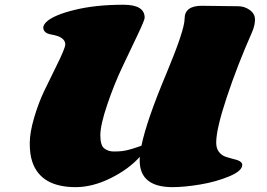

<svg xmlns="http://www.w3.org/2000/svg" viewBox="-20 -770 1125 810"><path d="M831.1 -745.6 984.4 -743.7Q1011.7 -743.7 1033.7 -727.8Q1055.7 -711.9 1055.7 -687.5Q1055.7 -663.1 1043.5 -634.8Q981.9 -495.6 937 -360.8Q892.1 -226.1 892.1 -168.5Q892.1 -144.5 903.3 -129.6Q914.6 -114.7 930.9 -109.1Q947.3 -103.5 963.4 -99.6Q1002 -91.3 1002 -74.7Q1002 -48.8 946.8 -25.9Q891.6 -2.9 824.7 8.3Q757.8 19.5 708 19.5Q569.3 19.5 569.3 -93.3Q569.3 -103 569.8 -108.4Q522.5 -55.7 446.3 -18.1Q370.1 19.5 299.3 19.5Q152.3 19.5 116.2 -87.4Q105.5 -119.1 105.5 -165.3Q105.5 -211.4 124.3 -274.4Q143.1 -337.4 165.8 -384.8Q188.5 -432.1 215.8 -487.3Q255.4 -566.4 255.4 -582.5Q255.4 -614.7 195.8 -624.5Q180.2 -627 171.4 -634.5Q162.6 -642.1 162.6 -653.8Q162.6 -665.5 177.5 -679.2Q192.4 -692.9 222.2 -705.3Q252 -717.8 292 -727.5Q380.9 -750 501 -750Q590.3 -750 590.3 -695.3Q590.3 -685.5 561 -623.8Q531.7 -562 496.8 -488.8Q461.9 -415.5 432.6 -329.1Q403.3 -242.7 403.3 -199.5Q403.3 -156.2 420.2 -143.6Q437 -130.9 459.5 -130.9Q481.9 -130.9 495.1 -132.6Q508.3 -134.3 521.2 -137.7Q534.2 -141.1 542.2 -143.6Q550.3 -146 562.7 -150.4Q575.2 -154.8 576.7 -155.3Q598.6 -261.7 681.2 -458Q758.8 -643.6 758.8 -690.9Q758.8 -745.6 831.1 -745.6Z"/></svg>

Font: Sonsie One
Style: Regular
Weight: 400
Designer: Riccardo De Franceschi
Foundry: Sorkin Type Co
Version: Version 1.003